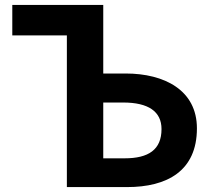

<svg xmlns="http://www.w3.org/2000/svg" viewBox="-20 -761 865 781"><path d="M252 0H497C659 0 781 -65 781 -239C781 -394 649 -462 491 -462H400V-741H30V-617H252ZM400 -117V-344H481C584 -344 637 -307 637 -236C637 -152 584 -117 487 -117Z"/></svg>

Font: Source Han Sans CN
Style: Bold
Weight: 700
Designer: Ryoko NISHIZUKA 西塚涼子 (kana, bopomofo & ideographs); Paul D. Hunt (Latin, Greek & Cyrillic); Sandoll Communications 산돌커뮤니
Foundry: Adobe
Version: Version 2.001;hotconv 1.0.107;makeotfexe 2.5.65593